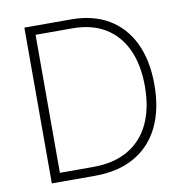

<svg xmlns="http://www.w3.org/2000/svg" viewBox="-81 -805 850 883"><g transform="rotate(-10 344.0 -364.0)"><path d="M292.5 0H114.7V-41.5H290.5Q387.7 -41.5 454.3 -80.3Q521 -119.1 555.2 -191.9Q589.4 -264.6 589.4 -365.7Q589.4 -466.3 556.4 -537.8Q523.4 -609.4 460.4 -647.7Q397.5 -686 306.2 -686H113.8V-727.5H308.1Q410.6 -727.5 483.4 -684.3Q556.2 -641.1 595 -560.1Q633.8 -479 633.8 -365.7Q633.8 -251 593.8 -168.9Q553.7 -86.9 477.3 -43.5Q400.9 0 292.5 0ZM135.3 -727.5V0H90.3V-727.5Z"/></g></svg>

Font: Inter 24pt ExtraLight
Style: Regular
Weight: 250
Designer: Rasmus Andersson
Foundry: rsms
Version: Version 4.001;git-66647c0bb